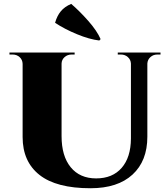

<svg xmlns="http://www.w3.org/2000/svg" viewBox="-20 -977 885 1011"><path d="M509.8 -771 502.9 -763.7Q450.2 -770 385.3 -796.9Q320.3 -823.7 270 -856.9Q280.3 -893.6 300.3 -917.7Q320.3 -941.9 355 -956.5Q398.4 -919.4 444.6 -867.2Q490.7 -814.9 509.8 -771ZM600.1 -700.2H825.2V-689.9H808.6Q787.1 -689.9 772.2 -676.5Q757.3 -663.1 755.9 -642.6V-257.3Q755.9 -129.4 677.7 -57.6Q599.6 14.2 456.5 14.2Q276.9 14.2 188 -55.9Q99.1 -126 99.1 -255.4V-640.6Q98.6 -662.1 83.5 -676Q68.4 -689.9 46.4 -689.9H29.8V-700.2H373V-689.9H356.9Q335.4 -689.9 320.1 -676.3Q304.7 -662.6 304.2 -642.1V-260.3Q304.2 -155.3 352.3 -96.4Q400.4 -37.6 486.3 -37.6Q572.3 -37.6 620.6 -93Q668.9 -148.4 669.4 -247.6V-642.1Q668.5 -662.6 653.3 -676.3Q638.2 -689.9 616.7 -689.9H600.1Z"/></svg>

Font: Cinzel Black
Style: Regular
Weight: 900
Designer: Natanael Gama
Version: Version 1.001;PS 001.001;hotconv 1.0.56;makeotf.lib2.0.21325